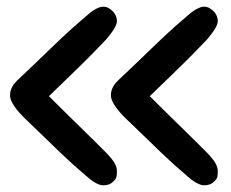

<svg xmlns="http://www.w3.org/2000/svg" viewBox="-20 -554 690 573"><path d="M300 -95Q316 -78 322.5 -66Q329 -54 329 -44Q329 -36 328 -28.5Q327 -21 320 -14Q312 -6 304.5 -3.5Q297 -1 288 -1Q279 -1 266.5 -7.5Q254 -14 236 -30Q198 -62 159.5 -99Q121 -136 83 -173Q74 -182 61.5 -193.5Q49 -205 37.5 -218Q26 -231 18 -244.5Q10 -258 10 -270Q10 -293 31 -313.5Q52 -334 83 -363Q121 -400 159.5 -436.5Q198 -473 236 -505Q254 -521 266.5 -527.5Q279 -534 288 -534Q297 -534 304 -530Q311 -526 318 -519Q329 -506 329 -491Q329 -480 316 -461Q303 -442 288 -427Q270 -408 256 -394Q242 -380 225.5 -363.5Q209 -347 185.5 -324.5Q162 -302 126 -267Q164 -229 188 -205.5Q212 -182 229.5 -165Q247 -148 262.5 -132.5Q278 -117 300 -95ZM601 -95Q617 -78 623.5 -66Q630 -54 630 -44Q630 -36 629 -28.5Q628 -21 621 -14Q613 -6 605.5 -3.5Q598 -1 589 -1Q580 -1 567.5 -7.5Q555 -14 537 -30Q499 -62 460.5 -99Q422 -136 384 -173Q375 -182 362.5 -193.5Q350 -205 338.5 -218Q327 -231 319 -244.5Q311 -258 311 -270Q311 -293 332 -313.5Q353 -334 384 -363Q422 -400 460.5 -436.5Q499 -473 537 -505Q555 -521 567.5 -527.5Q580 -534 589 -534Q598 -534 605 -530Q612 -526 619 -519Q630 -506 630 -491Q630 -480 617 -461Q604 -442 589 -427Q571 -408 557 -394Q543 -380 526.5 -363.5Q510 -347 486.5 -324.5Q463 -302 427 -267Q465 -229 489 -205.5Q513 -182 530.5 -165Q548 -148 563.5 -132.5Q579 -117 601 -95Z"/></svg>

Font: Sniglet
Style: Regular
Weight: 400
Designer: Haley Fiege
Foundry: Haley Fiege, Pablo Impallari, Brenda Gallo
Version: Version 2.000; ttfautohint (v0.95) -l 8 -r 50 -G 200 -x 14 -